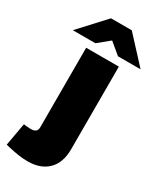

<svg xmlns="http://www.w3.org/2000/svg" viewBox="-305 -819 920 1104"><g transform="rotate(30 155.0 -267.0)"><path d="M82 209Q48 209 17 204Q-14 199 -45 192L-70 186L-43 35L-35 36Q-27 37 -17 38Q-7 39 4 39Q24 39 35.5 31Q47 23 47 1V-525H264V24Q264 113 215.5 161Q167 209 82 209ZM230 -574 125 -661 86 -743H224L380 -574ZM-70 -574 86 -743H224L186 -661L80 -574Z"/></g></svg>

Font: REM Medium Black
Style: Regular
Weight: 900
Version: Version 1.005;gftools[0.9.28]